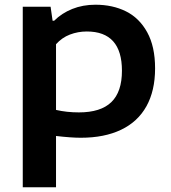

<svg xmlns="http://www.w3.org/2000/svg" viewBox="-20 -574 725 814"><path d="M76.5 -545.5H194.5L203 -486H209.5Q241.5 -518 286.2 -536Q331 -554 384.5 -554Q457.5 -554 514.2 -525.8Q571 -497.5 604.2 -437Q637.5 -376.5 637.5 -284Q637.5 -189.5 600.8 -123.5Q564 -57.5 493.2 -23.8Q422.5 10 322.5 10Q282 10 217.5 2.5V220H76.5ZM497 -274Q497 -440.5 348 -440.5Q310.5 -440.5 276.5 -427.5Q242.5 -414.5 217.5 -386.5V-108Q263 -97.5 314.5 -97.5Q407 -97.5 452 -141Q497 -184.5 497 -274Z"/></svg>

Font: Encode Sans Expanded SemiBold
Style: Regular
Weight: 600
Width: 7
Designer: Multiple Designers
Foundry: Impallari Type
Version: Version 2.000